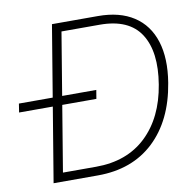

<svg xmlns="http://www.w3.org/2000/svg" viewBox="-128 -809 891 890"><g transform="rotate(-10 317.5 -364.0)"><path d="M261.7 0H53.2L173.8 -727.5H390.1Q492.2 -727.5 558.3 -684.3Q624.5 -641.1 650.1 -560.1Q675.8 -479 657.2 -365.7Q628.9 -192.9 526.4 -96.4Q423.8 0 261.7 0ZM104.5 -41H260.3Q406.2 -41 497.1 -127.4Q587.9 -213.9 612.8 -365.7Q637.7 -516.1 583.3 -601.3Q528.8 -686.5 391.6 -686.5H211.4ZM-47.4 -350.6 -41 -391.6H323.2L316.4 -350.6Z"/></g></svg>

Font: Inter Display ExtraLight
Style: Italic
Weight: 200
Italic angle: -9.39999°
Designer: Rasmus Andersson
Foundry: rsms
Version: Version 4.000;git-a52131595